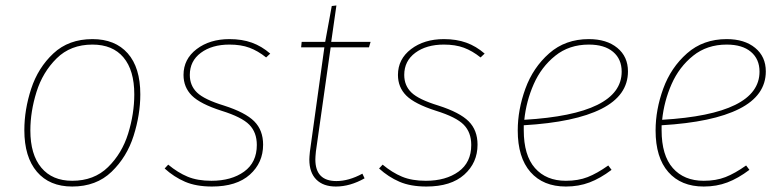

<svg xmlns="http://www.w3.org/2000/svg" viewBox="-20 -672 2858 702"><path d="M69 -196Q69 -271 94 -347.5Q119 -424 175 -476.5Q231 -529 318 -529Q401 -529 447 -477Q493 -425 493 -327Q493 -253 468.5 -175.5Q444 -98 388 -44Q332 10 244 10Q161 10 115 -44Q69 -98 69 -196ZM471 -327Q471 -415 431.5 -462Q392 -509 318 -509Q238 -509 187 -458.5Q136 -408 113.5 -336Q91 -264 91 -195Q91 -107 131 -59Q171 -11 244 -11Q324 -11 375 -61Q426 -111 448.5 -183.5Q471 -256 471 -327Z M968 -476 953 -462Q923 -486 892 -497.5Q861 -509 819 -509Q755 -509 714.5 -479Q674 -449 674 -398Q674 -359 700.5 -333.5Q727 -308 799 -286Q877 -261 909.5 -228.5Q942 -196 942 -143Q942 -77 893.5 -33.5Q845 10 755 10Q697 10 656.5 -7.5Q616 -25 582 -56L595 -70Q630 -41 666 -26Q702 -11 753 -11Q826 -11 872.5 -44.5Q919 -78 919 -142Q919 -188 891.5 -216Q864 -244 790 -267Q712 -292 681.5 -322.5Q651 -353 651 -398Q651 -456 699 -492.5Q747 -529 819 -529Q865 -529 901 -516Q937 -503 968 -476Z M1135 -118Q1133 -98 1133 -89Q1133 -10 1210 -10Q1255 -10 1305 -37L1313 -20Q1260 10 1208 10Q1162 10 1136.5 -15.5Q1111 -41 1111 -89Q1111 -97 1113 -117L1166 -499H1081L1083 -519H1169L1193 -650L1210 -652L1191 -519H1335L1329 -499H1189Z M1752 -476 1737 -462Q1707 -486 1676 -497.5Q1645 -509 1603 -509Q1539 -509 1498.5 -479Q1458 -449 1458 -398Q1458 -359 1484.5 -333.5Q1511 -308 1583 -286Q1661 -261 1693.5 -228.5Q1726 -196 1726 -143Q1726 -77 1677.5 -33.5Q1629 10 1539 10Q1481 10 1440.5 -7.5Q1400 -25 1366 -56L1379 -70Q1414 -41 1450 -26Q1486 -11 1537 -11Q1610 -11 1656.5 -44.5Q1703 -78 1703 -142Q1703 -188 1675.5 -216Q1648 -244 1574 -267Q1496 -292 1465.5 -322.5Q1435 -353 1435 -398Q1435 -456 1483 -492.5Q1531 -529 1603 -529Q1649 -529 1685 -516Q1721 -503 1752 -476Z M1895 -214V-196Q1895 -104 1936 -57.5Q1977 -11 2049 -11Q2094 -11 2128.5 -24.5Q2163 -38 2204 -67L2216 -51Q2175 -20 2135.5 -5Q2096 10 2049 10Q1966 10 1919.5 -43Q1873 -96 1873 -195Q1873 -271 1901 -348Q1929 -425 1988 -477Q2047 -529 2133 -529Q2198 -529 2237 -497Q2276 -465 2276 -411Q2276 -323 2179 -274Q2082 -225 1895 -214ZM1897 -234Q2253 -255 2253 -410Q2253 -456 2221.5 -482.5Q2190 -509 2133 -509Q2061 -509 2010 -468Q1959 -427 1931.5 -364.5Q1904 -302 1897 -234Z M2399 -214V-196Q2399 -104 2440 -57.5Q2481 -11 2553 -11Q2598 -11 2632.5 -24.5Q2667 -38 2708 -67L2720 -51Q2679 -20 2639.5 -5Q2600 10 2553 10Q2470 10 2423.5 -43Q2377 -96 2377 -195Q2377 -271 2405 -348Q2433 -425 2492 -477Q2551 -529 2637 -529Q2702 -529 2741 -497Q2780 -465 2780 -411Q2780 -323 2683 -274Q2586 -225 2399 -214ZM2401 -234Q2757 -255 2757 -410Q2757 -456 2725.5 -482.5Q2694 -509 2637 -509Q2565 -509 2514 -468Q2463 -427 2435.5 -364.5Q2408 -302 2401 -234Z"/></svg>

Font: Fira Sans Thin
Style: Italic
Weight: 250
Italic angle: -8°
Designer: Carrois Corporate & Edenspiekermann AG
Foundry: Carrois Corporate GbR & Edenspiekermann AG
Version: Version 4.203